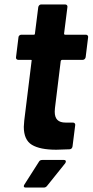

<svg xmlns="http://www.w3.org/2000/svg" viewBox="-20 -670 416 863"><path d="M352 -401H259Q255 -401 253 -396L227 -184Q226 -178 226 -168Q226 -143 238 -131Q250 -119 275 -119H308Q313 -119 316 -115.5Q319 -112 318 -107L306 -12Q304 0 293 1Q251 3 233 3Q160 3 123.5 -19Q87 -41 87 -100Q87 -108 89 -128L122 -396Q124 -401 118 -401H62Q57 -401 54 -404.5Q51 -408 52 -413L63 -502Q63 -507 67 -510.5Q71 -514 76 -514H132Q137 -514 137 -519L152 -638Q153 -643 156.5 -646.5Q160 -650 165 -650H273Q278 -650 281 -646.5Q284 -643 283 -638L268 -519Q268 -514 273 -514H366Q371 -514 374 -510.5Q377 -507 376 -502L365 -413Q364 -408 360.5 -404.5Q357 -401 352 -401ZM170 49H267Q276 49 276 56Q276 59 273 64L192 165Q186 173 177 173H96Q87 173 87 167Q87 163 90 159L155 57Q159 49 170 49Z"/></svg>

Font: Barlow
Style: Bold Italic
Weight: 700
Italic angle: -7°
Designer: Jeremy Tribby
Foundry: Tribby Type
Version: Version 1.422